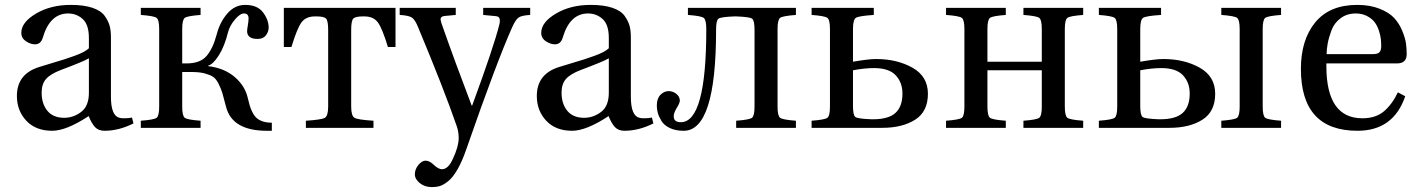

<svg xmlns="http://www.w3.org/2000/svg" viewBox="-20 -522 5797 784"><path d="M150 -144Q150 -98 173.5 -69.5Q197 -41 242 -41Q280 -41 311.5 -65Q343 -89 343 -143V-284Q324 -272 228 -236Q186 -220 168 -199.5Q150 -179 150 -144ZM49 -130Q49 -221 142 -249Q157 -254 189.5 -263.5Q222 -273 240.5 -279Q259 -285 283 -293.5Q307 -302 321.5 -310Q336 -318 343 -325V-367Q343 -421 318 -444Q293 -467 258 -467Q184 -467 155 -369Q147 -341 123 -341Q105 -341 86 -353.5Q67 -366 67 -388Q67 -431 127 -466.5Q187 -502 269 -502Q323 -502 358 -490Q393 -478 408 -456.5Q423 -435 428 -415.5Q433 -396 433 -369V-127Q433 -49 468 -41Q474 -39 488 -39Q507 -39 519 -42L525 -18Q465 12 407 12Q382 12 368 -3Q354 -18 342 -48Q251 12 193 12Q126 12 87.5 -29Q49 -70 49 -130Z M555 0V-29Q609 -33 619.5 -41Q630 -49 630 -87V-403Q630 -441 619.5 -449Q609 -457 555 -461V-490H799V-461Q745 -457 734.5 -449Q724 -441 724 -403V-263H741Q798 -263 824 -294Q850 -325 865 -382Q878 -432 908.5 -467Q939 -502 981 -502Q1031 -502 1054 -471.5Q1077 -441 1077 -409Q1077 -393 1066 -378Q1055 -363 1032 -363Q989 -363 989 -395Q989 -401 992 -418.5Q995 -436 995 -447Q995 -467 976 -467Q960 -467 939 -442Q918 -417 911 -390Q897 -333 873.5 -296Q850 -259 830 -254V-252Q896 -244 938.5 -207.5Q981 -171 992 -121Q1005 -61 1027 -41Q1049 -21 1090 -21V12H1070Q928 12 903 -86Q893 -125 888 -142Q883 -159 872.5 -180Q862 -201 849 -209Q836 -217 815 -222.5Q794 -228 762 -228H724V-87Q724 -49 734.5 -41Q745 -33 799 -29V0Z M1139 -330V-490H1595V-330H1564Q1541 -406 1523 -430.5Q1505 -455 1468 -455H1462Q1432 -455 1423 -446.5Q1414 -438 1414 -400V-87Q1414 -49 1427.5 -41Q1441 -33 1505 -29V0H1229V-29Q1293 -33 1306.5 -41Q1320 -49 1320 -87V-400Q1320 -438 1311 -446.5Q1302 -455 1272 -455H1266Q1229 -455 1211 -430.5Q1193 -406 1170 -330Z M1612 -461V-490H1841V-461L1798 -457Q1779 -456 1779 -443Q1779 -440 1783 -426Q1838 -269 1906 -91H1908Q1997 -333 2019 -422Q2021 -428 2021 -438Q2021 -455 2005 -456L1953 -461V-490H2145V-461Q2109 -459 2097 -450Q2085 -441 2071 -410Q2007 -266 1886 82Q1868 135 1848.5 169Q1829 203 1810 218Q1791 233 1776.5 237.5Q1762 242 1744 242Q1714 242 1694 225.5Q1674 209 1674 190Q1674 169 1688.5 151.5Q1703 134 1718 134Q1732 134 1748 148Q1769 169 1785 169Q1810 169 1829 127Q1853 76 1853 42Q1853 16 1845 -7Q1792 -160 1688 -409Q1675 -442 1661.5 -450.5Q1648 -459 1612 -461Z M2273 -144Q2273 -98 2296.5 -69.5Q2320 -41 2365 -41Q2403 -41 2434.5 -65Q2466 -89 2466 -143V-284Q2447 -272 2351 -236Q2309 -220 2291 -199.5Q2273 -179 2273 -144ZM2172 -130Q2172 -221 2265 -249Q2280 -254 2312.5 -263.5Q2345 -273 2363.5 -279Q2382 -285 2406 -293.5Q2430 -302 2444.5 -310Q2459 -318 2466 -325V-367Q2466 -421 2441 -444Q2416 -467 2381 -467Q2307 -467 2278 -369Q2270 -341 2246 -341Q2228 -341 2209 -353.5Q2190 -366 2190 -388Q2190 -431 2250 -466.5Q2310 -502 2392 -502Q2446 -502 2481 -490Q2516 -478 2531 -456.5Q2546 -435 2551 -415.5Q2556 -396 2556 -369V-127Q2556 -49 2591 -41Q2597 -39 2611 -39Q2630 -39 2642 -42L2648 -18Q2588 12 2530 12Q2505 12 2491 -3Q2477 -18 2465 -48Q2374 12 2316 12Q2249 12 2210.5 -29Q2172 -70 2172 -130Z M2662 -91Q2662 -120 2677 -135Q2692 -150 2710 -150Q2728 -150 2742 -138.5Q2756 -127 2756 -111Q2756 -102 2743.5 -81.5Q2731 -61 2731 -47Q2731 -23 2760 -23Q2864 -23 2864 -403Q2864 -441 2853.5 -449Q2843 -457 2789 -461V-490H3230V-461Q3176 -457 3165.5 -449Q3155 -441 3155 -403V-87Q3155 -49 3165.5 -41Q3176 -33 3230 -29V0H2986V-29Q3040 -33 3050.5 -41Q3061 -49 3061 -87V-400Q3061 -438 3051.5 -445.5Q3042 -453 2986 -455H2979Q2923 -453 2913.5 -445.5Q2904 -438 2904 -400Q2904 12 2772 12Q2739 12 2715.5 1Q2692 -10 2681 -28Q2670 -46 2666 -61Q2662 -76 2662 -91Z M3463 -90Q3463 -52 3472.5 -44.5Q3482 -37 3538 -35H3545Q3608 -35 3636.5 -61Q3665 -87 3665 -140Q3665 -185 3637.5 -214.5Q3610 -244 3549 -244Q3510 -244 3463 -235ZM3294 0V-29Q3348 -33 3358.5 -41Q3369 -49 3369 -87V-403Q3369 -441 3358.5 -449Q3348 -457 3294 -461V-490H3548V-461Q3486 -457 3474.5 -449Q3463 -441 3463 -403V-270Q3527 -281 3557 -281Q3643 -281 3706 -245.5Q3769 -210 3769 -139Q3769 -66 3716.5 -33Q3664 0 3583 0Z M3843 0V-29Q3897 -33 3907.5 -41Q3918 -49 3918 -87V-403Q3918 -441 3907.5 -449Q3897 -457 3843 -461V-490H4087V-461Q4033 -457 4022.5 -449Q4012 -441 4012 -403V-270H4234V-403Q4234 -441 4223.5 -449Q4213 -457 4159 -461V-490H4403V-461Q4349 -457 4338.5 -449Q4328 -441 4328 -403V-87Q4328 -49 4338.5 -41Q4349 -33 4403 -29V0H4159V-29Q4213 -33 4223.5 -41Q4234 -49 4234 -87V-235H4012V-87Q4012 -49 4022.5 -41Q4033 -33 4087 -29V0Z M4636 -90Q4636 -52 4645.5 -44.5Q4655 -37 4711 -35H4718Q4781 -35 4809.5 -61Q4838 -87 4838 -140Q4838 -185 4810.5 -214.5Q4783 -244 4722 -244Q4683 -244 4636 -235ZM4467 0V-29Q4521 -33 4531.5 -41Q4542 -49 4542 -87V-403Q4542 -441 4531.5 -449Q4521 -457 4467 -461V-490H4721V-461Q4659 -457 4647.5 -449Q4636 -441 4636 -403V-270Q4700 -281 4730 -281Q4816 -281 4879 -245.5Q4942 -210 4942 -139Q4942 -66 4889.5 -33Q4837 0 4756 0ZM4967 0V-29Q5021 -33 5031.5 -41Q5042 -49 5042 -87V-403Q5042 -441 5031.5 -449Q5021 -457 4967 -461V-490H5211V-461Q5157 -457 5146.5 -449Q5136 -441 5136 -403V-87Q5136 -49 5146.5 -41Q5157 -33 5211 -29V0Z M5397 -301H5586Q5606 -301 5613 -309Q5620 -317 5620 -333Q5620 -347 5618.5 -362Q5617 -377 5610.5 -397Q5604 -417 5593 -431.5Q5582 -446 5562 -456.5Q5542 -467 5516 -467Q5480 -467 5454 -447.5Q5428 -428 5417 -398.5Q5406 -369 5401.5 -345Q5397 -321 5397 -301ZM5292 -241Q5292 -359 5350.5 -430.5Q5409 -502 5522 -502Q5574 -502 5613 -486.5Q5652 -471 5672.5 -449Q5693 -427 5705.5 -397Q5718 -367 5721 -345Q5724 -323 5724 -301Q5724 -263 5684 -263H5396V-252Q5396 -39 5543 -39Q5597 -39 5630.5 -67Q5664 -95 5688 -145L5718 -129Q5670 12 5523 12Q5292 12 5292 -241Z"/></svg>

Font: Heuristica
Style: Regular
Weight: 400
Version: Version 1.0.1 ; ttfautohint (v1.4.1)